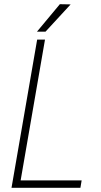

<svg xmlns="http://www.w3.org/2000/svg" viewBox="-20 -901 486 921"><path d="M371.6 -35.6 365.7 0H57.6L64 -35.6ZM195.8 -710.9 72.8 0H35.2L158.2 -710.9ZM157.2 -749 267.1 -880.9 318.8 -879.9 198.2 -749Z"/></svg>

Font: Roboto Condensed ExtraLight
Style: Italic
Weight: 250
Italic angle: -12°
Designer: Christian Robertson
Foundry: Google
Version: Version 3.008; 2023